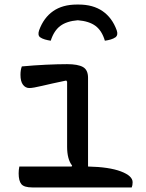

<svg xmlns="http://www.w3.org/2000/svg" viewBox="-20 -824 640 844"><path d="M322 -735Q273 -731 245 -710Q217 -689 203 -645Q190 -647 177.5 -650.5Q165 -654 155 -661Q145 -670 152 -691Q172 -746 213.5 -775Q255 -804 318 -804H326Q389 -804 431 -775Q473 -746 493 -691Q500 -671 489 -661Q479 -654 467 -650.5Q455 -647 441 -645Q428 -689 400 -710Q372 -731 322 -735ZM65 -92H295L297 -96Q275 -124 275 -179V-465L271 -470Q204 -456 164.5 -446.5Q125 -437 109 -437Q92 -437 81 -451.5Q70 -466 70 -495Q70 -517 76 -532Q129 -537 182 -539.5Q235 -542 275 -542Q322 -542 344.5 -529.5Q367 -517 367 -482V-92Q460 -90 511.5 -70.5Q563 -51 563 -23Q563 -16 562 -10.5Q561 -5 559 0H123Q86 0 74 -14.5Q62 -29 62 -62Q62 -77 65 -92Z"/></svg>

Font: Recursive Mn Csl St
Style: Regular
Weight: 400
Monospace: yes
Version: Version 1.079;hotconv 1.0.112;makeotfexe 2.5.65598; ttfautoh